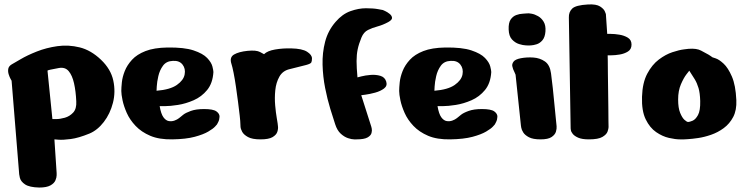

<svg xmlns="http://www.w3.org/2000/svg" viewBox="-20 -625 3337 861"><path d="M65 143 32 -263Q32 -263 27.5 -271Q23 -279 19 -291.5Q15 -304 17 -316Q19 -328 32 -336Q43 -342 72.5 -359.5Q102 -377 145 -394Q188 -411 237.5 -418Q287 -425 337.5 -412.5Q388 -400 433 -357Q477 -315 488 -264Q499 -213 486.5 -164Q474 -115 445.5 -78Q417 -41 381 -26Q332 -6 297 -1.5Q262 3 243 1.5Q224 0 224 0L234 151Q234 151 234 161Q234 171 228.5 184Q223 197 206 206.5Q189 216 156 216Q112 215 92.5 202Q73 189 69 172Q65 155 65 143ZM193 -308 215 -91Q215 -91 232 -91Q249 -91 270.5 -97Q292 -103 308 -120Q324 -137 322 -171Q320 -216 312 -251.5Q304 -287 288 -306Q272 -325 244 -320Q216 -315 205.5 -312.5Q195 -310 194 -309Q193 -308 193 -308Z M937 -302Q934 -252 909 -221.5Q884 -191 848.5 -175.5Q813 -160 778 -154.5Q743 -149 719.5 -149Q696 -149 696 -149Q702 -114 713 -99Q724 -84 737.5 -82Q751 -80 763 -84.5Q775 -89 782.5 -95Q790 -101 790 -101Q790 -101 801 -110Q812 -119 835.5 -127.5Q859 -136 895 -136Q936 -136 950.5 -125.5Q965 -115 964.5 -101.5Q964 -88 958.5 -77.5Q953 -67 953 -67Q953 -67 944.5 -57.5Q936 -48 914 -35Q892 -22 853 -11.5Q814 -1 753 0Q694 1 654 -16Q614 -33 588 -60.5Q562 -88 548.5 -118.5Q535 -149 529.5 -175.5Q524 -202 524 -217Q524 -232 526.5 -256Q529 -280 539.5 -306.5Q550 -333 572 -357Q594 -381 632.5 -396Q671 -411 731 -412Q806 -413 848 -399Q890 -385 909 -365Q928 -345 932.5 -327Q937 -309 937 -302ZM682 -218Q743 -223 773 -244Q803 -265 808 -291Q813 -317 798.5 -335.5Q784 -354 755 -352Q726 -351 711 -330.5Q696 -310 690 -283.5Q684 -257 683 -237.5Q682 -218 682 -218Z M1058 -68Q1058 -79 1055 -106Q1052 -133 1047.5 -167.5Q1043 -202 1038 -236.5Q1033 -271 1027.5 -298.5Q1022 -326 1018 -338Q1008 -368 1029.5 -380.5Q1051 -393 1090 -397Q1129 -401 1146.5 -391.5Q1164 -382 1164 -382Q1179 -397 1213.5 -403Q1248 -409 1286 -408Q1335 -407 1357 -393Q1379 -379 1379 -363Q1379 -351 1376 -345Q1373 -339 1352.5 -333.5Q1332 -328 1279 -315Q1248 -308 1233 -281.5Q1218 -255 1214.5 -220.5Q1211 -186 1214 -152.5Q1217 -119 1221 -96.5Q1225 -74 1225 -72Q1225 -70 1226.5 -58.5Q1228 -47 1223.5 -33.5Q1219 -20 1202 -10Q1185 0 1148 0Q1111 0 1092 -10.5Q1073 -21 1066 -34Q1059 -47 1058.5 -57.5Q1058 -68 1058 -68Z M1579 0Q1579 0 1568 0Q1557 0 1540.5 -5.5Q1524 -11 1508 -25.5Q1492 -40 1483 -68Q1474 -95 1461 -137.5Q1448 -180 1438 -230.5Q1428 -281 1426.5 -334.5Q1425 -388 1438 -438Q1451 -488 1485 -527Q1515 -562 1551.5 -575Q1588 -588 1621 -588Q1654 -588 1675.5 -584Q1697 -580 1697 -580Q1697 -580 1707 -575.5Q1717 -571 1727 -563Q1737 -555 1738 -545.5Q1739 -536 1721 -526Q1697 -513 1673 -506.5Q1649 -500 1630 -490.5Q1611 -481 1601 -457Q1589 -428 1584 -404Q1579 -380 1579 -351Q1579 -322 1583 -278Q1583 -278 1600.5 -282.5Q1618 -287 1641.5 -289Q1665 -291 1685.5 -285Q1706 -279 1712 -259Q1718 -240 1702 -228Q1686 -216 1662 -209.5Q1638 -203 1619 -200.5Q1600 -198 1600 -198L1645 -57Q1645 -57 1647 -48.5Q1649 -40 1646 -28.5Q1643 -17 1628 -8.5Q1613 0 1579 0Z M2183 -302Q2180 -252 2155 -221.5Q2130 -191 2094.5 -175.5Q2059 -160 2024 -154.5Q1989 -149 1965.5 -149Q1942 -149 1942 -149Q1948 -114 1959 -99Q1970 -84 1983.5 -82Q1997 -80 2009 -84.5Q2021 -89 2028.5 -95Q2036 -101 2036 -101Q2036 -101 2047 -110Q2058 -119 2081.5 -127.5Q2105 -136 2141 -136Q2182 -136 2196.5 -125.5Q2211 -115 2210.5 -101.5Q2210 -88 2204.5 -77.5Q2199 -67 2199 -67Q2199 -67 2190.5 -57.5Q2182 -48 2160 -35Q2138 -22 2099 -11.5Q2060 -1 1999 0Q1940 1 1900 -16Q1860 -33 1834 -60.5Q1808 -88 1794.5 -118.5Q1781 -149 1775.5 -175.5Q1770 -202 1770 -217Q1770 -232 1772.5 -256Q1775 -280 1785.5 -306.5Q1796 -333 1818 -357Q1840 -381 1878.5 -396Q1917 -411 1977 -412Q2052 -413 2094 -399Q2136 -385 2155 -365Q2174 -345 2178.5 -327Q2183 -309 2183 -302ZM1928 -218Q1989 -223 2019 -244Q2049 -265 2054 -291Q2059 -317 2044.5 -335.5Q2030 -354 2001 -352Q1972 -351 1957 -330.5Q1942 -310 1936 -283.5Q1930 -257 1929 -237.5Q1928 -218 1928 -218Z M2351 -421Q2351 -421 2338 -421.5Q2325 -422 2307.5 -427.5Q2290 -433 2276 -448Q2262 -463 2261 -493Q2260 -523 2270 -537.5Q2280 -552 2295 -557.5Q2310 -563 2324 -563.5Q2338 -564 2344 -565Q2350 -566 2364 -563.5Q2378 -561 2393 -552.5Q2408 -544 2418 -527.5Q2428 -511 2426 -484Q2424 -458 2412.5 -444.5Q2401 -431 2386.5 -426.5Q2372 -422 2361.5 -421.5Q2351 -421 2351 -421ZM2316 -62 2292 -290Q2292 -290 2287.5 -300.5Q2283 -311 2281 -315Q2280 -318 2277.5 -327.5Q2275 -337 2282.5 -348Q2290 -359 2316 -364Q2343 -369 2372 -367Q2401 -365 2423.5 -349.5Q2446 -334 2451 -296Q2455 -268 2459 -229.5Q2463 -191 2466.5 -154.5Q2470 -118 2472.5 -93.5Q2475 -69 2475 -69Q2475 -69 2476 -58.5Q2477 -48 2473 -34.5Q2469 -21 2453.5 -10.5Q2438 0 2404 0Q2370 0 2352 -9.5Q2334 -19 2326.5 -31Q2319 -43 2317.5 -52.5Q2316 -62 2316 -62Z M2531 -546Q2530 -571 2546 -586.5Q2562 -602 2617 -605Q2654 -607 2671 -596Q2688 -585 2692.5 -573.5Q2697 -562 2697 -562L2703 -473Q2703 -473 2719.5 -473Q2736 -473 2757.5 -469.5Q2779 -466 2795.5 -456Q2812 -446 2812 -425Q2812 -404 2796 -394Q2780 -384 2759 -380.5Q2738 -377 2721.5 -377Q2705 -377 2705 -377Q2705 -377 2705.5 -354.5Q2706 -332 2706 -296.5Q2706 -261 2707 -221Q2708 -181 2708 -144.5Q2708 -108 2708.5 -83.5Q2709 -59 2709 -55Q2709 -48 2704.5 -35Q2700 -22 2681.5 -11Q2663 0 2621 0Q2590 0 2573 -7.5Q2556 -15 2548.5 -24.5Q2541 -34 2540 -41.5Q2539 -49 2539 -49Z M3067 -406Q3104 -409 3124 -398Q3144 -387 3148 -385Q3158 -380 3166.5 -374Q3175 -368 3175 -368Q3175 -368 3190 -363Q3205 -358 3225 -339.5Q3245 -321 3262 -282Q3279 -243 3282 -176Q3284 -131 3268 -100.5Q3252 -70 3225.5 -50.5Q3199 -31 3168.5 -20.5Q3138 -10 3110.5 -6Q3083 -2 3065.5 -1Q3048 0 3048 0Q3048 0 3028.5 0Q3009 0 2980 -6.5Q2951 -13 2922.5 -32.5Q2894 -52 2875.5 -90Q2857 -128 2859 -191Q2861 -254 2882.5 -294.5Q2904 -335 2934.5 -358Q2965 -381 2995.5 -391Q3026 -401 3046.5 -403.5Q3067 -406 3067 -406ZM3071 -308Q3071 -308 3058.5 -292Q3046 -276 3033.5 -247Q3021 -218 3021 -179Q3021 -141 3030 -119Q3039 -97 3049.5 -87.5Q3060 -78 3066 -78Q3072 -78 3085.5 -83.5Q3099 -89 3110 -109Q3121 -129 3120 -172Q3119 -208 3112.5 -230Q3106 -252 3095.5 -269.5Q3085 -287 3071 -308Z"/></svg>

Font: Nerko One
Style: Regular
Weight: 400
Designer: Nermin Kahrimanovic
Foundry: Nermin Kahrimanovic
Version: Version 1.101